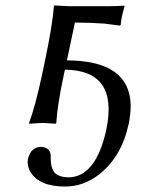

<svg xmlns="http://www.w3.org/2000/svg" viewBox="-20 -452 551 706"><path d="M145.5 -229Q173.3 -361.8 178.2 -429.2L179.7 -432.1Q181.6 -432.1 231 -429.2H381.3Q406.7 -429.2 436.5 -431.2L438 -429.2Q425.3 -385.3 423.8 -360.8L420.9 -357.9Q420.9 -357.9 363.8 -365.2Q316.9 -368.7 255.4 -369.1L226.1 -230Q456.5 -229 460.4 -66.4Q460.9 -34.7 453.6 2Q428.2 122.1 346.2 188Q288.1 233.9 219.2 233.9Q123.5 233.9 91.3 179.2Q78.1 155.3 83 131.8Q93.8 88.9 130.4 87.9Q167 89.8 166.5 124Q165 176.3 191.4 191.4Q207.5 199.7 232.4 200.2Q333 198.2 371.1 23.9Q416 -193.8 218.8 -195.8L215.3 -180.2Q190.4 -63 187 0L184.6 2.9Q182.6 2.9 137.2 0L87.4 2.9L86.9 0Q109.9 -61.5 135.3 -180.2Z"/></svg>

Font: Linux Biolinum Capitals O
Style: Italic Samll Caps
Weight: 400
Italic angle: -12°
Designer: Philipp H. Poll
Foundry: Philipp H. Poll
Version: Version 0.6.2